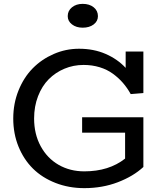

<svg xmlns="http://www.w3.org/2000/svg" viewBox="-20 -950 841 984"><path d="M403.8 -808.1Q370.6 -808.1 348.9 -825Q327.1 -841.8 327.1 -867.2Q327.1 -895 348.9 -912.6Q370.6 -930.2 403.8 -930.2Q438.5 -930.2 460.2 -912.6Q481.9 -895 481.9 -867.2Q481.9 -841.3 460 -824.7Q438 -808.1 403.8 -808.1ZM408.2 -617.2Q356.4 -617.2 310.3 -597.9Q264.2 -578.6 229.7 -543.9Q195.3 -509.3 175 -457Q154.8 -404.8 154.8 -342.8Q154.8 -262.7 188.5 -200.7Q222.2 -138.7 280.5 -105.2Q338.9 -71.8 412.1 -71.8Q538.1 -71.8 621.1 -137.2V-270H400.9V-349.1H714.8V-94.2Q663.1 -46.4 584 -16.1Q504.9 14.2 412.1 14.2Q332.5 14.2 264.4 -12.5Q196.3 -39.1 148.9 -85.9Q101.6 -132.8 74.7 -199Q47.9 -265.1 47.9 -342.8Q47.9 -419.4 75 -486.6Q102.1 -553.7 147.9 -600.1Q193.8 -646.5 255.4 -673.3Q316.9 -700.2 384.8 -700.2Q460.4 -700.2 521.5 -673.6Q582.5 -647 624 -602.1V-686H714.8V-473.1L649.9 -467.8Q632.3 -499.5 610.1 -525.1Q587.9 -550.8 558.3 -572.3Q528.8 -593.8 490.5 -605.5Q452.1 -617.2 408.2 -617.2Z"/></svg>

Font: BioRhyme
Style: Regular
Weight: 400
Designer: Aoife Mooney
Foundry: Aoife Mooney Type
Version: Version 1.500;PS 001.500;hotconv 1.0.88;makeotf.lib2.5.64775